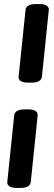

<svg xmlns="http://www.w3.org/2000/svg" viewBox="-20 -790 265 948"><path d="M120 -382Q69 -382 72 -412L106 -740Q108 -770 158 -770H173Q223 -770 221 -740L187 -412Q184 -382 135 -382ZM65 138Q14 138 16 108L50 -220Q53 -250 103 -250H118Q168 -250 166 -220L132 108Q129 138 80 138Z"/></svg>

Font: Asap Semi Condensed Semi Condensed Regular
Style: Bold Italic
Weight: 700
Width: 4
Italic angle: -6°
Designer: Pablo Cosgaya
Foundry: Omnibus-Type
Version: Version 3.001; ttfautohint (v1.8.4.7-5d5b)